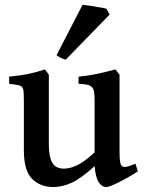

<svg xmlns="http://www.w3.org/2000/svg" viewBox="-20 -754 592 789"><path d="M368.7 -71.3Q313 -20.5 274.2 -2.9Q235.4 14.6 199.2 14.6Q146 14.6 112.1 -18.8Q78.1 -52.2 78.1 -136.2V-339.8Q78.1 -374.5 75.4 -386.2Q72.8 -397.9 61.5 -402.1Q50.3 -406.2 17.6 -409.7V-439Q63.5 -443.4 95.7 -450Q127.9 -456.5 164.6 -468.8L180.7 -447.3V-165.5Q180.7 -124.5 187.7 -101.8Q194.8 -79.1 208.5 -70.1Q222.2 -61 243.2 -61Q269 -61 299.3 -76.2Q329.6 -91.3 368.7 -127.9V-339.8Q368.7 -371.1 364.5 -384.5Q360.4 -397.9 347.2 -403.1Q334 -408.2 302.7 -409.7V-439Q342.8 -442.9 377.9 -450.2Q413.1 -457.5 454.1 -468.8L471.2 -447.3V-133.8Q471.2 -103 473.6 -89.1Q476.1 -75.2 482.4 -70.3Q486.3 -67.9 492.2 -67.9Q505.4 -67.9 536.6 -81.5L546.4 -49.8Q509.8 -25.9 469.5 -5.6Q429.2 14.6 417.5 14.6Q398.4 14.6 385.7 -4.9Q373 -24.4 368.7 -71.3ZM212.4 -527.3 319.3 -734.4Q331.5 -733.4 369.1 -727.3Q406.7 -721.2 417 -718.3L430.7 -694.3L250 -508.8Q242.2 -510.3 230.5 -516.1Q218.8 -522 212.4 -527.3Z"/></svg>

Font: David Libre Medium
Style: Regular
Weight: 500
Version: Version 1.000